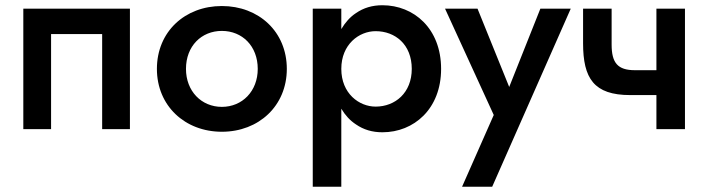

<svg xmlns="http://www.w3.org/2000/svg" viewBox="-20 -493 2706 733"><path d="M476 -460H69V0H175V-363H370V0H476Z M579 -230C579 -89 686 10 827 10C968 10 1075 -89 1075 -230C1075 -372 968 -470 827 -470C686 -470 579 -372 579 -230ZM690 -230C690 -317 749 -375 827 -375C905 -375 964 -317 964 -230C964 -145 905 -85 827 -85C749 -85 690 -145 690 -230Z M1283 220V-78C1298 -53 1316 -33 1339 -18C1368 2 1401 12 1440 12C1560 12 1664 -77 1664 -230C1664 -384 1560 -473 1440 -473C1401 -473 1368 -463 1339 -443C1316 -428 1298 -407 1283 -382V-460H1174V220ZM1552 -230C1552 -139 1489 -86 1414 -86C1351 -86 1283 -136 1283 -230C1283 -324 1351 -374 1414 -374C1489 -374 1552 -323 1552 -230Z M2159 -460H2043L1924 -161L1803 -460H1679L1865 -54L1744 220H1859Z M2386 -130H2486V0H2595V-460H2486V-225H2404C2338 -225 2315 -253 2315 -323V-460H2206V-328C2206 -194 2247 -130 2386 -130Z"/></svg>

Font: Jost Medium
Style: Regular
Weight: 500
Version: Version 3.710